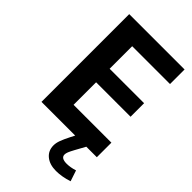

<svg xmlns="http://www.w3.org/2000/svg" viewBox="-278 -793 1097 1097"><g transform="rotate(45 271.0 -244.0)"><path d="M521 -117.7V0H73.7V-709H521V-591.3H215.3V-409.2H493.7V-299.8H215.3V-117.7ZM490.2 137.2 512.2 203.1Q458 220.7 411.6 220.7Q359.9 220.7 328.9 195.3Q297.9 169.9 297.9 127Q297.9 107.4 306.2 84.7Q314.5 62 332.5 26.4L346.2 0V-2.4L434.6 -1.5L436 0L401.9 62Q389.6 84.5 384.5 97.2Q379.4 109.9 379.4 119.6Q379.4 148.4 425.3 148.4Q455.1 148.4 490.2 137.2Z"/></g></svg>

Font: Estedad-FD Bold
Style: Regular
Weight: 700
Designer: Amin Abedi
Version: Version 7.3